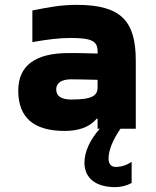

<svg xmlns="http://www.w3.org/2000/svg" viewBox="-20 -529 640 789"><path d="M296 -509C234 -509 188 -501 113 -486V-356C176 -367 224 -373 269 -373C360 -373 381 -359 381 -317V-309C326 -311 284 -311 263 -311C125 -311 55 -260 55 -156C55 -46 119 9 245 9C297 9 345 -3 377 -41H381V0H390C350 45 327 95 327 139C327 203 373 240 454 240C476 240 501 234 521 223V136C500 150 478 157 455 157C436 157 426 143 426 123C426 90 443 46 475 0H538V-280C538 -443 477 -509 296 -509ZM211 -162C211 -188 233 -203 272 -203C298 -203 341 -202 381 -201V-170C381 -136 359 -120 274 -120C233 -120 211 -133 211 -162Z"/></svg>

Font: LT Wave Mono Black
Style: Regular
Weight: 900
Designer: Daniel Lyons
Version: Version 2.5 (Glyphs App)